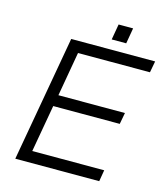

<svg xmlns="http://www.w3.org/2000/svg" viewBox="-115 -870 834 959"><g transform="rotate(15 301.5 -390.5)"><path d="M379 -781H454L440 -700H365ZM603 -650 592 -591H220L180 -362H524L513 -303H169L126 -59H498L488 0H54L169 -650Z"/></g></svg>

Font: Overused Grotesk Book
Style: Italic
Weight: 350
Italic angle: -10°
Version: Version 0.003